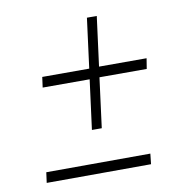

<svg xmlns="http://www.w3.org/2000/svg" viewBox="-67 -689 643 672"><g transform="rotate(-10 255.0 -353.5)"><path d="M297 -450 320 -626H285L262 -449H95L90 -412H257L234 -236H269L292 -413H460L466 -450ZM46 -81 417 -82 421 -119 51 -118Z"/></g></svg>

Font: United Sans Thin
Style: Italic
Weight: 100
Italic angle: -8°
Designer: Pablo Impallari, Rodrigo Fuenzalida (Modified by Dan O. Williams)
Version: Version 1.000;PS 001.000;hotconv 1.0.88;makeotf.lib2.5.64775